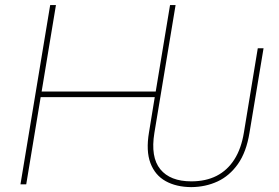

<svg xmlns="http://www.w3.org/2000/svg" viewBox="-20 -748 1134 779"><path d="M755.9 11.2Q694.8 10.7 651.9 -13.2Q608.9 -37.1 590.3 -86.4Q571.8 -135.7 584.5 -210.9L607.9 -354H145L86.4 0H63L183.6 -727.5H207L148.9 -376.5H611.8L669.9 -727.5H692.4L606.4 -209Q590.3 -110.4 630.4 -61.3Q670.4 -12.2 756.3 -12.2Q814.9 -12.2 858.6 -34.4Q902.3 -56.6 930.7 -100.8Q959 -145 969.7 -210.9L1025.9 -552.2H1049.3L992.2 -209Q979.5 -130.9 945.3 -82.5Q911.1 -34.2 862.5 -11.7Q814 10.7 755.9 11.2Z"/></svg>

Font: Inter 17pt Thin
Style: Italic
Weight: 250
Italic angle: -9.3988°
Version: Version 4.001;git-66647c0bb